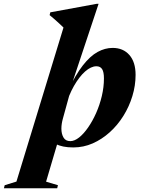

<svg xmlns="http://www.w3.org/2000/svg" viewBox="-154 -758 739 1004"><path d="M175 -138.5Q171 -124.5 169 -111Q167 -97.5 167 -85.5Q167 -58 178 -39Q189 -20 213.5 -20Q235.5 -20 259.8 -39.2Q284 -58.5 307 -91.8Q330 -125 348.8 -167.2Q367.5 -209.5 378.5 -256Q389.5 -302.5 389.5 -348Q389.5 -381.5 380 -396.5Q370.5 -411.5 350 -411.5Q336 -411.5 321 -404.5Q306 -397.5 290.8 -384Q275.5 -370.5 260.8 -351.2Q246 -332 232.5 -308.2Q219 -284.5 207.5 -256.5ZM210 -283 201.5 -284Q241 -367 279.2 -416Q317.5 -465 356.2 -486.2Q395 -507.5 435 -507.5Q490 -507.5 522.5 -470.5Q555 -433.5 555 -366.5Q555 -310.5 538.2 -255.5Q521.5 -200.5 491.2 -152Q461 -103.5 420 -66.5Q379 -29.5 330.8 -8.2Q282.5 13 229 13Q171 13 136.8 -5.8Q102.5 -24.5 90.5 -56.5L158 -48.5L87 192L149 210.5L145 226.5H-133.5L-129.5 210.5L-68 191.5L178 -614Q169 -623 157.5 -633.5Q146 -644 132.8 -655.8Q119.5 -667.5 105.5 -679L109 -693.5L351.5 -738H361.5Z"/></svg>

Font: Newsreader 60pt
Style: Bold Italic
Weight: 700
Italic angle: -17°
Designer: Hugues Gentile
Foundry: Production Type
Version: Version 1.003